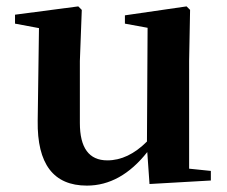

<svg xmlns="http://www.w3.org/2000/svg" viewBox="-20 -565 712 601"><path d="M640 -30V0L448 11L441 -89Q358 16 252 16Q95 16 98 -187L102 -477L27 -491V-519L225 -545L236 -534L230 -374V-180Q230 -63 316 -63Q381 -63 440 -122L442 -478L371 -491V-517L564 -545L575 -534L572 -374V-37Z"/></svg>

Font: Source Han Serif SC
Style: Bold
Weight: 700
Designer: Ryoko NISHIZUKA  (kana & ideographs); Frank Grießhammer (Latin, Greek & Cyrillic); Wenlong ZHANG  (bopomofo); Sandoll Co
Foundry: Adobe Systems Incorporated
Version: Version 1.001 October 20, 2017